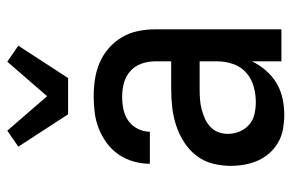

<svg xmlns="http://www.w3.org/2000/svg" viewBox="-160 -652 819 540"><g transform="rotate(-90 250.0 -381.5)"><path d="M197 8Q178 8 158 4.5Q138 1 121 -8.5Q104 -18 90.5 -33Q77 -48 69 -66Q61 -84 57.5 -103.5Q54 -123 54 -143Q54 -168 60.5 -193.5Q67 -219 83 -239.5Q99 -260 121 -274Q143 -288 167.5 -296Q192 -304 217.5 -307Q243 -310 269 -310H348V-355Q348 -375 341.5 -393.5Q335 -412 320.5 -425Q306 -438 287 -443Q268 -448 249 -448Q231 -448 213.5 -444.5Q196 -441 181.5 -431Q167 -421 158.5 -404.5Q150 -388 150 -370H60V-371Q60 -394 66.5 -416.5Q73 -439 86 -458Q99 -477 118 -491Q137 -505 158.5 -513.5Q180 -522 202.5 -525Q225 -528 249 -528Q273 -528 297 -524.5Q321 -521 343.5 -511.5Q366 -502 384.5 -486Q403 -470 415.5 -449Q428 -428 433 -404Q438 -380 438 -355V0H348V-83Q338 -62 322.5 -44Q307 -26 287 -14Q267 -2 244 3Q221 8 197 8ZM233 -72Q255 -72 277 -78Q299 -84 316 -99Q333 -114 340.5 -136Q348 -158 348 -180V-230H269Q255 -230 241 -229Q227 -228 213.5 -224.5Q200 -221 187.5 -215.5Q175 -210 164.5 -200.5Q154 -191 149 -178Q144 -165 144 -151Q144 -134 150.5 -118Q157 -102 169.5 -91Q182 -80 199 -76Q216 -72 233 -72ZM199 -600 108 -740 153 -771 250 -659 347 -771 392 -740 301 -600Z"/></g></svg>

Font: Iosevka SS10 Medium
Style: Regular
Weight: 500
Monospace: yes
Designer: Belleve Invis
Foundry: Belleve Invis
Version: Version 28.0.6; ttfautohint (v1.8.4)